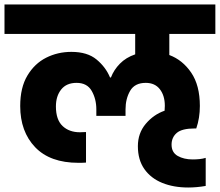

<svg xmlns="http://www.w3.org/2000/svg" viewBox="-37 -760 979 855"><path d="M-17 -609V-740H922V-609H717V-515Q776 -493 814.5 -436.5Q853 -380 853 -288Q853 -234 837 -188H831Q773 -188 750 -168Q727 -148 727 -116Q727 -81 754.5 -65.5Q782 -50 821 -50Q836 -50 851 -51.5Q866 -53 879 -57V68Q839 75 801 75Q736 75 685.5 54.5Q635 34 606 -7Q577 -48 577 -109Q577 -167 612 -208.5Q647 -250 696 -267Q697 -276 697 -289Q697 -334 675 -362.5Q653 -391 612 -391Q563 -391 542.5 -355.5Q522 -320 522 -273V-244H392V-273Q392 -319 371.5 -355Q351 -391 304 -391Q259 -391 235.5 -361.5Q212 -332 212 -286Q212 -227 241.5 -199Q271 -171 319 -171Q324 -171 331.5 -171.5Q339 -172 346 -172V-36Q335 -35 326.5 -35Q318 -35 312 -35Q186 -35 119.5 -104.5Q53 -174 53 -288Q53 -370 85 -423.5Q117 -477 168.5 -503Q220 -529 281 -529Q352 -529 393 -495Q434 -461 453 -415H457Q470 -449 497 -476.5Q524 -504 565 -518V-609Z"/></svg>

Font: Poppins
Style: Bold
Weight: 700
Designer: Ninad Kale (Devanagari), Jonny Pinhorn (Latin)
Version: Version 5.002